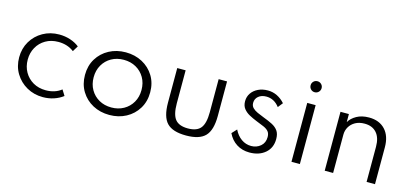

<svg xmlns="http://www.w3.org/2000/svg" viewBox="-62 -1153 3451 1612"><g transform="rotate(15 1664.0 -347.0)"><path d="M345.5 16Q396.5 16 441.5 0.8Q486.5 -14.5 520 -40.5L489.5 -89.5Q434.5 -46 354.5 -46Q292 -46 244.2 -73.5Q196.5 -101 169.5 -148.5Q142.5 -196 142.5 -256Q142.5 -315 169 -362.5Q195.5 -410 243.2 -438Q291 -466 354 -466Q433.5 -466 490 -422.5L520 -471.5Q487 -498 441.5 -513Q396 -528 345.5 -528Q267 -528 204 -492.2Q141 -456.5 104.5 -395Q68 -333.5 68 -256Q68 -178 105.2 -116.5Q142.5 -55 205.5 -19.5Q268.5 16 345.5 16Z M923.5 16Q1003.5 16 1067.8 -18.5Q1132 -53 1169.5 -114.5Q1207 -176 1207 -256Q1207 -336.5 1169.5 -397.8Q1132 -459 1067.8 -493.5Q1003.5 -528 923.5 -528Q843.5 -528 779.2 -493.5Q715 -459 677.5 -397.8Q640 -336.5 640 -256Q640 -176 677.5 -114.5Q715 -53 779.2 -18.5Q843.5 16 923.5 16ZM923.5 -49Q863.5 -49 816.5 -75.5Q769.5 -102 742.5 -148.8Q715.5 -195.5 715.5 -256Q715.5 -316.5 742.5 -363.2Q769.5 -410 816.5 -436.5Q863.5 -463 923.5 -463Q983.5 -463 1030.5 -436.5Q1077.5 -410 1104.5 -363.2Q1131.5 -316.5 1131.5 -256Q1131.5 -195.5 1104.5 -148.8Q1077.5 -102 1030.5 -75.5Q983.5 -49 923.5 -49Z M1590 16Q1706.5 16 1756.5 -36.2Q1806.5 -88.5 1806.5 -212V-512H1733.5V-225Q1733.5 -128 1700.8 -86.8Q1668 -45.5 1590 -45.5Q1512.5 -45.5 1479.5 -86.8Q1446.5 -128 1446.5 -225V-512H1373.5V-212Q1373.5 -88.5 1423.5 -36.2Q1473.5 16 1590 16Z M2141.5 16Q2225 16 2277.8 -29Q2330.5 -74 2330.5 -151Q2330.5 -196 2312 -222.2Q2293.5 -248.5 2260 -265.8Q2226.5 -283 2182 -299.5Q2151 -311.5 2124.2 -323.5Q2097.5 -335.5 2081 -352.2Q2064.5 -369 2064.5 -395Q2064.5 -430.5 2090.8 -452.5Q2117 -474.5 2159 -474.5Q2227.5 -474.5 2273.5 -414L2307 -456.5Q2277 -490.5 2239.2 -509Q2201.5 -527.5 2158.5 -527.5Q2111.5 -527.5 2074.5 -509.8Q2037.5 -492 2016.5 -461.2Q1995.5 -430.5 1995.5 -391Q1995.5 -352 2015.2 -326.8Q2035 -301.5 2065.5 -285Q2096 -268.5 2128.5 -255.5Q2170 -239.5 2198.5 -227Q2227 -214.5 2241.8 -197Q2256.5 -179.5 2256.5 -148.5Q2256.5 -98.5 2222.5 -69.5Q2188.5 -40.5 2141 -40.5Q2094 -40.5 2055.5 -67.8Q2017 -95 1993 -144L1954 -102Q1981 -45.5 2029.5 -14.8Q2078 16 2141.5 16Z M2540 -614.5Q2560 -614.5 2574 -628.5Q2588 -642.5 2588 -662.5Q2588 -682.5 2574 -696.2Q2560 -710 2540 -710Q2520 -710 2506.2 -696.2Q2492.5 -682.5 2492.5 -662.5Q2492.5 -642.5 2506.2 -628.5Q2520 -614.5 2540 -614.5ZM2503.5 0H2576.5V-512H2503.5Z M2792.5 0H2865.5V-333.5Q2865.5 -369.5 2883.2 -400.2Q2901 -431 2934.5 -449.8Q2968 -468.5 3015 -468.5Q3082 -468.5 3119.2 -426.5Q3156.5 -384.5 3156.5 -305.5V0H3229.5V-319.5Q3229.5 -418.5 3178.2 -473.2Q3127 -528 3038 -528Q2974.5 -528 2930.2 -503Q2886 -478 2865.5 -442V-512H2792.5Z"/></g></svg>

Font: Spartan
Style: Regular
Weight: 400
Designer: Matt Bailey, Mirko Velimirovic
Foundry: Matt Bailey
Version: Version 1.003; ttfautohint (v1.8.3)